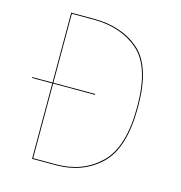

<svg xmlns="http://www.w3.org/2000/svg" viewBox="-102 -772 812 863"><g transform="rotate(15 304.0 -340.0)"><path d="M524 -348Q524 -156 442 -78Q360 0 236 0H124V-351H30V-355H124V-680H229Q360 -680 442 -608.5Q524 -537 524 -348ZM520 -348Q520 -535 438.5 -605.5Q357 -676 229 -676H128V-355H323V-351H128V-4H236Q358 -4 439 -81.5Q520 -159 520 -348Z"/></g></svg>

Font: FiraGO Four
Style: Regular
Weight: 100
Designer: bBox Type
Foundry: bBox Type GmbH
Version: Version 1.001